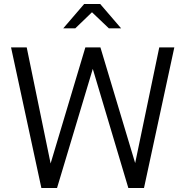

<svg xmlns="http://www.w3.org/2000/svg" viewBox="-20 -936 922 956"><path d="M522 -795H583L479 -916H399L295 -795H355L438 -875ZM186 0H264L442 -593L619 0H697L848 -700H773L653 -124L480 -700H405L232 -122L113 -700H35Z"/></svg>

Font: Red Hat Display
Style: Regular
Weight: 400
Designer: Pentagram, MCKL
Foundry: Pentagram, MCKL
Version: Version 1.023